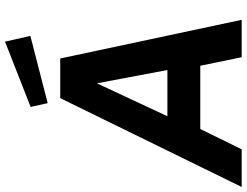

<svg xmlns="http://www.w3.org/2000/svg" viewBox="-141 -854 983 765"><g transform="rotate(-90 350.5 -471.5)"><path d="M567 -943 307 -841 322 -773 590 -842ZM-12 0H138L219 -165H471L505 0H654L500 -723H342ZM270 -296 401 -577 454 -296Z"/></g></svg>

Font: United Sans
Style: Bold Italic
Weight: 700
Italic angle: -8°
Designer: Pablo Impallari, Rodrigo Fuenzalida (Modified by Dan O. Williams)
Version: Version 1.000;PS 001.000;hotconv 1.0.88;makeotf.lib2.5.64775